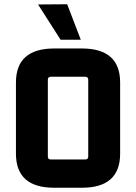

<svg xmlns="http://www.w3.org/2000/svg" viewBox="-20 -873 640 903"><path d="M159 -852 296 -853 360 -686H265ZM55 -150V-485Q55 -645 235 -645H365Q545 -645 545 -485V-150Q545 10 365 10H235Q55 10 55 -150ZM381 -512H219Q205 -512 205 -498V-137Q205 -123 219 -123H381Q395 -123 395 -137V-498Q395 -512 381 -512Z"/></svg>

Font: Gemunu Libre ExtraBold
Style: Regular
Weight: 800
Designer: Puspanada Ekanayake, Sola Matas, Pathum Egodawatta, Kosala Senevirathne
Foundry: mooniak
Version: Version 1.100